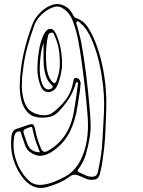

<svg xmlns="http://www.w3.org/2000/svg" viewBox="-20 -832 700 942"><path d="M491 -104Q487 -72 482.5 -40.5Q478 -9 470 21Q465 46 443 49Q423 53 405 46Q387 39 370 31Q357 25 345.5 25Q334 25 321 35Q295 54 267 66Q239 78 210 86Q171 96 140 81Q109 66 85 31Q57 -9 43.5 -57Q30 -105 36 -163Q40 -195 65 -201Q79 -205 93 -210.5Q107 -216 121 -220Q136 -225 142 -221Q148 -217 152 -198Q157 -173 164 -150Q171 -127 181 -104Q191 -79 213 -91Q265 -119 298 -167.5Q331 -216 343 -287Q354 -350 361 -411Q362 -416 363 -421.5Q364 -427 359 -428Q352 -430 351.5 -424.5Q351 -419 349 -414Q336 -374 315 -343Q294 -312 269 -286Q248 -264 225.5 -259Q203 -254 178 -255Q138 -257 115.5 -281Q93 -305 84.5 -341Q76 -377 77 -415Q79 -494 95.5 -568.5Q112 -643 140 -715Q151 -743 174 -767Q197 -791 224.5 -803.5Q252 -816 274 -811Q295 -806 311 -794Q327 -782 338 -759Q341 -755 343.5 -750.5Q346 -746 351 -744Q388 -733 409.5 -700.5Q431 -668 447 -628Q468 -574 481 -515.5Q494 -457 499 -395Q503 -349 501.5 -301.5Q500 -254 498 -207Q497 -181 495.5 -155.5Q494 -130 491 -104ZM92 -481Q87 -448 87 -405Q88 -377 94 -351.5Q100 -326 113 -305Q124 -288 147 -277.5Q170 -267 194.5 -266.5Q219 -266 235 -277Q273 -304 302 -342Q331 -380 341 -438Q342 -450 353 -450Q364 -449 370.5 -439.5Q377 -430 375 -416Q373 -389 368.5 -363Q364 -337 360 -311Q350 -239 321.5 -183.5Q293 -128 241 -92Q212 -71 183.5 -68Q155 -65 126 -87Q109 -100 102 -122Q95 -144 87 -166Q84 -174 82.5 -181.5Q81 -189 70 -187Q60 -185 55.5 -177.5Q51 -170 49 -157Q43 -117 50 -80.5Q57 -44 73 -12Q93 28 121.5 54Q150 80 192 74Q220 70 246.5 59.5Q273 49 299 35Q338 13 362 -23.5Q386 -60 399 -110Q409 -151 411 -191.5Q413 -232 409 -272Q404 -338 396.5 -403.5Q389 -469 380 -534Q373 -584 364 -632.5Q355 -681 338 -727Q321 -773 285 -793Q264 -806 235.5 -794.5Q207 -783 183 -759.5Q159 -736 150 -712Q130 -658 114.5 -602Q99 -546 92 -481ZM480 -107Q486 -194 490 -280.5Q494 -367 480 -452Q473 -502 460.5 -549Q448 -596 429 -640Q419 -663 406 -683Q393 -703 376 -717Q372 -721 367.5 -725.5Q363 -730 358 -726Q352 -721 355 -714.5Q358 -708 359 -703Q364 -681 370 -660Q376 -639 380 -616Q394 -538 403.5 -458.5Q413 -379 420 -299Q423 -264 424.5 -228.5Q426 -193 420 -157Q413 -115 401.5 -75.5Q390 -36 365 -3Q356 8 367 13Q384 20 400 28Q416 36 435 35Q456 34 461 9Q467 -20 472 -49Q477 -78 480 -107ZM284 -499Q280 -475 275 -453.5Q270 -432 261 -412Q254 -396 242.5 -388.5Q231 -381 218 -380Q191 -380 179 -411Q163 -452 163.5 -495Q164 -538 171 -582Q177 -623 192 -657Q206 -689 225 -690.5Q244 -692 257 -661Q273 -624 279.5 -582.5Q286 -541 284 -499ZM273 -502Q275 -536 271 -573Q267 -610 253 -644Q249 -654 244.5 -664.5Q240 -675 229 -671Q219 -669 216 -657Q213 -645 211 -633Q202 -570 208 -506Q210 -484 217 -464Q224 -444 237 -430Q250 -417 257 -435Q262 -449 266.5 -464.5Q271 -480 273 -502ZM194 -622Q184 -594 180 -564Q176 -534 175 -504Q174 -480 177.5 -457Q181 -434 190 -414Q196 -401 206.5 -396Q217 -391 227 -395Q231 -397 234 -398.5Q237 -400 238 -405Q240 -410 237 -412Q234 -414 232 -416Q211 -437 203 -465.5Q195 -494 194 -528Q193 -551 193.5 -574.5Q194 -598 194 -622ZM176 -85Q165 -111 156.5 -135.5Q148 -160 143 -185Q139 -207 135 -209Q131 -211 114 -203Q108 -201 106 -200Q90 -194 97 -176Q101 -164 105.5 -151.5Q110 -139 114 -127Q123 -104 138.5 -94.5Q154 -85 176 -85Z"/></svg>

Font: Rock 3D
Style: Regular
Weight: 400
Version: Version 1.000